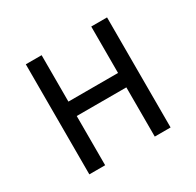

<svg xmlns="http://www.w3.org/2000/svg" viewBox="-125 -690 849 831"><g transform="rotate(-30 300.0 -275.0)"><path d="M176 0V-246H424V0H503V-550H424V-318H176V-550H97V0Z"/></g></svg>

Font: Tekne LDO Light
Style: Regular
Weight: 300
Monospace: yes
Designer: Alessio Laiso, Mario Rullo, Paolo Rosset
Foundry: Alessio Laiso
Version: Version 1.000;hotconv 1.0.109;makeotfexe 2.5.65596